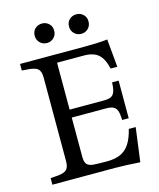

<svg xmlns="http://www.w3.org/2000/svg" viewBox="-129 -978 891 1075"><g transform="rotate(-15 316.0 -440.5)"><path d="M549 6Q510 3 470.5 1.5Q431 0 405 0H41V-38L65 -40Q114 -42 131.5 -56Q149 -70 149 -107V-593Q149 -630 131.5 -644Q114 -658 65 -660L41 -662V-700H407Q444 -700 479 -701Q514 -702 548 -706L563 -544H524Q511 -603 482 -628Q453 -653 399 -653H243V-381H444Q480 -381 494 -396Q508 -411 511 -449L512 -467H550V-249H512L511 -268Q509 -305 494.5 -320Q480 -335 444 -335H243V-107Q243 -77 254.5 -64Q266 -51 294 -49Q322 -47 369 -47Q418 -47 449.5 -61.5Q481 -76 501.5 -107Q522 -138 535 -191H575ZM417 -774Q393 -774 376.5 -790Q360 -806 360 -831Q360 -856 376.5 -871.5Q393 -887 417 -887Q440 -887 456.5 -871.5Q473 -856 473 -831Q473 -806 456.5 -790Q440 -774 417 -774ZM218 -774Q194 -774 177.5 -790Q161 -806 161 -831Q161 -856 177.5 -871.5Q194 -887 218 -887Q241 -887 257.5 -871.5Q274 -856 274 -831Q274 -806 257.5 -790Q241 -774 218 -774Z"/></g></svg>

Font: Hedvig Letters Serif
Style: Regular
Weight: 400
Designer: Alexander Örn & Tor Weibull
Foundry: Kanon Foundry
Version: Version 1.000